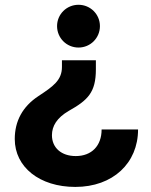

<svg xmlns="http://www.w3.org/2000/svg" viewBox="-20 -544 617 787"><path d="M373 -259.8V-296.9H233.9V-269.5C233.9 -214.8 197.3 -189.5 137.2 -149.9C72.8 -107.4 40.5 -47.9 40.5 25.9C40.5 141.1 142.6 222.2 288.6 222.2C442.9 222.2 545.9 124.5 545.9 -13.2H396.5C396.5 53.7 355.5 95.7 290.5 95.7C231.4 95.7 192.9 61.5 192.9 10.3C192.9 -26.9 212.9 -61 261.7 -89.4C339.8 -133.3 373 -165 373 -259.8ZM301.8 -524.4C252.9 -524.4 213.9 -485.4 213.9 -437C213.9 -388.2 252.9 -349.1 301.8 -349.1C350.6 -349.1 389.6 -388.2 389.6 -437C389.6 -485.4 350.6 -524.4 301.8 -524.4Z"/></svg>

Font: Raveo Display
Style: Bold
Weight: 700
Designer: Jakub Foglar, Rasmus Andersson (Inter)
Foundry: Jakubfoglar.com
Version: Version 1.100;Glyphs 3.2.3 (3260)